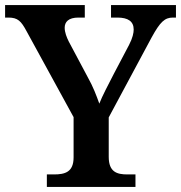

<svg xmlns="http://www.w3.org/2000/svg" viewBox="-22 -734 711 754"><path d="M162 0H510V-49H478C438 -49 405 -58 405 -118V-273L574 -588C607 -648 625 -665 657 -665H669V-714H414V-665H439C481 -665 503 -650 503 -618C503 -605 499 -585 485 -558L425 -444C403 -401 380 -358 368 -327C357 -358 344 -393 322 -432L248 -571C240 -587 232 -607 232 -625C232 -648 247 -665 286 -665H311V-714H-2V-665H11C48 -665 61 -651 82 -612L267 -274V-116C267 -58 233 -49 190 -49H162Z"/></svg>

Font: Noto Serif Ethiopic SemiBold
Style: Regular
Weight: 600
Designer: Monotype Design Team
Foundry: Monotype Imaging Inc.
Version: Version 2.102